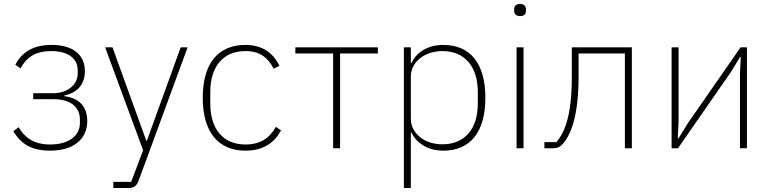

<svg xmlns="http://www.w3.org/2000/svg" viewBox="-20 -746 3878 966"><path d="M232 12C135 12 82 -26 47 -86L74 -106C106 -50 156 -19 232 -19C324 -19 382 -62 382 -126V-145C382 -210 331 -247 250 -247H147V-277H247C320 -277 371 -320 371 -376V-393C371 -452 322 -489 238 -489C158 -489 114 -458 83 -402L57 -420C88 -480 143 -520 239 -520C347 -520 407 -471 407 -388C407 -320 367 -278 304 -266V-262C376 -253 419 -212 419 -137C419 -45 349 12 232 12Z M889 -508H924L676 167C665 191 653 200 624 200H550V169H640L700 10L509 -508H546L716 -38H719Z M1215 12C1079 12 1000 -81 1000 -254C1000 -429 1079 -520 1215 -520C1300 -520 1355 -479 1386 -415L1357 -400C1328 -457 1286 -489 1215 -489C1100 -489 1038 -408 1038 -283V-225C1038 -100 1100 -19 1215 -19C1291 -19 1337 -52 1368 -108L1394 -90C1361 -29 1306 12 1215 12Z M1656 -477H1466V-508H1881V-477H1691V0H1656Z M2012 -508H2047V-429H2050C2073 -478 2126 -520 2211 -520C2344 -520 2422 -429 2422 -254C2422 -79 2344 12 2211 12C2126 12 2073 -31 2050 -79H2047V200H2012ZM2206 -20C2319 -20 2384 -98 2384 -225V-283C2384 -410 2319 -489 2206 -489C2163 -489 2123 -476 2095 -454C2066 -432 2047 -399 2047 -362V-148C2047 -109 2066 -78 2095 -55C2123 -32 2163 -20 2206 -20Z M2597 -665C2576 -665 2567 -676 2567 -691V-700C2567 -715 2575 -726 2596 -726C2617 -726 2626 -715 2626 -700V-691C2626 -676 2618 -665 2597 -665ZM2579 -508H2614V0H2579Z M2719 -31H2779C2799 -54 2820 -88 2834 -141C2848 -193 2857 -263 2857 -358V-508H3159V0H3124V-477H2891V-358C2891 -261 2881 -187 2866 -132C2850 -76 2829 -39 2808 -18C2793 -3 2780 0 2759 0H2719Z M3359 -508H3394V-132L3390 -50H3394L3438 -122L3706 -508H3738V0H3703V-377L3707 -459H3703L3659 -386L3391 0H3359Z"/></svg>

Font: Plexus Sans ExtraLight
Style: Regular
Weight: 250
Version: Version 2.001;PS 002.001;hotconv 1.0.70;makeotf.lib2.5.58329